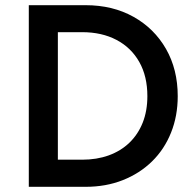

<svg xmlns="http://www.w3.org/2000/svg" viewBox="-20 -720 752 740"><path d="M91 0V-700H310Q414.5 -700 494.5 -655.2Q574.5 -610.5 619.8 -531.5Q665 -452.5 665 -349.5Q665 -273 639.2 -208.8Q613.5 -144.5 566 -98Q518.5 -51.5 453.5 -25.8Q388.5 0 310 0ZM203 -104.5H296.5Q353 -104.5 399.2 -121.2Q445.5 -138 478.8 -170Q512 -202 530 -247.2Q548 -292.5 548 -349.5Q548 -426 516.8 -481.2Q485.5 -536.5 429 -566.2Q372.5 -596 296.5 -596H203Z"/></svg>

Font: Geologica EX
Style: Regular
Weight: 400
Designer: Sindre Bremnes, Frode Helland
Foundry: Monokrom Skriftforlag AS
Version: Version 1.010;gftools[0.9.28]